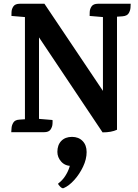

<svg xmlns="http://www.w3.org/2000/svg" viewBox="-20 -705 734 1024"><path d="M503 -685H677Q677 -680 676 -664.5Q675 -649 666.5 -634.5Q658 -620 633 -618L604 -616V-13Q574 1 527 1L157 -552L188 -561V-71L260 -65Q261 -60 260 -44Q259 -28 249.5 -14Q240 0 215 0H40Q41 -5 41.5 -20.5Q42 -36 51 -51Q60 -66 84 -67L113 -69V-614L41 -620Q41 -625 41.5 -641Q42 -657 51.5 -671Q61 -685 86 -685H217L554 -183L529 -174V-614L458 -620Q458 -625 458.5 -641Q459 -657 468.5 -671Q478 -685 503 -685ZM357 152 397 170Q386 175 378.5 177.5Q371 180 361 180Q327 180 306.5 157Q286 134 286 105Q286 68 307 46.5Q328 25 364 25Q399 25 420.5 47Q442 69 442 106Q442 144 423 184Q404 224 376 255Q348 286 320 298Q313 302 301.5 291Q290 280 290 274Q313 257 328 233.5Q343 210 350 187.5Q357 165 357 152Z"/></svg>

Font: Karma Variable Light
Style: Regular
Weight: 300
Designer: Joana Correia
Foundry: Indian Type Foundry
Version: Version 3.000